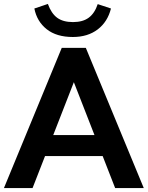

<svg xmlns="http://www.w3.org/2000/svg" viewBox="-24 -964 757 984"><path d="M292.5 -718.8H415.8L712.9 0H566.2L319.6 -632.3H389.4L142.8 0H-3.9ZM166.3 -164.3V-271.7H542.7V-164.3ZM152.1 -920.4 221.4 -943.8Q238.8 -895.3 269 -873Q299.3 -850.8 349.9 -850.8Q400.6 -850.8 431 -873.5Q461.4 -896.2 476.8 -942.9L544.7 -920.4Q527.6 -852.1 476.6 -813.2Q425.5 -774.4 349.4 -774.4Q265.6 -774.4 215.3 -814.3Q165 -854.2 152.1 -920.4Z"/></svg>

Font: Min Sans VF VF
Style: Regular
Weight: 400
Designer: Jinseong-Kim, NotoSansCJK, Nunito
Foundry: Jinseong-Kim
Version: Version 1.420;Glyphs 3.1.2 (3151)